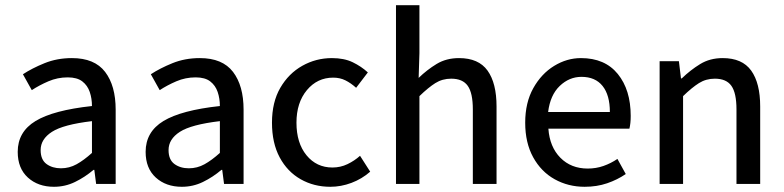

<svg xmlns="http://www.w3.org/2000/svg" viewBox="-20 -706 3008 737"><path d="M187 11Q126 11 87 -24.5Q48 -60 48 -123Q48 -200 116.5 -241.5Q185 -283 333 -299Q333 -328 324.5 -353Q316 -378 296 -393.5Q276 -409 240 -409Q201 -409 166 -394Q131 -379 102 -360L68 -421Q103 -444 151 -463.5Q199 -483 256 -483Q343 -483 383.5 -430Q424 -377 424 -285V0H349L342 -54H339Q306 -26 268 -7.5Q230 11 187 11ZM214 -60Q246 -60 274 -75.5Q302 -91 333 -119V-241Q223 -228 179.5 -200Q136 -172 136 -130Q136 -93 158.5 -76.5Q181 -60 214 -60Z M678 11Q617 11 578 -24.5Q539 -60 539 -123Q539 -200 607.5 -241.5Q676 -283 824 -299Q824 -328 815.5 -353Q807 -378 787 -393.5Q767 -409 731 -409Q692 -409 657 -394Q622 -379 593 -360L559 -421Q594 -444 642 -463.5Q690 -483 747 -483Q834 -483 874.5 -430Q915 -377 915 -285V0H840L833 -54H830Q797 -26 759 -7.5Q721 11 678 11ZM705 -60Q737 -60 765 -75.5Q793 -91 824 -119V-241Q714 -228 670.5 -200Q627 -172 627 -130Q627 -93 649.5 -76.5Q672 -60 705 -60Z M1248 11Q1185 11 1134 -18Q1083 -47 1053.5 -102Q1024 -157 1024 -235Q1024 -314 1056 -369Q1088 -424 1140.5 -453.5Q1193 -483 1254 -483Q1301 -483 1334 -467Q1367 -451 1392 -428L1347 -369Q1327 -387 1306 -397.5Q1285 -408 1259 -408Q1198 -408 1158 -360Q1118 -312 1118 -235Q1118 -157 1156.5 -110Q1195 -63 1256 -63Q1287 -63 1314 -76Q1341 -89 1362 -108L1401 -47Q1369 -19 1329 -4Q1289 11 1248 11Z M1500 0V-686H1590V-502L1587 -407Q1619 -438 1656 -460.5Q1693 -483 1742 -483Q1817 -483 1851.5 -435Q1886 -387 1886 -297V0H1795V-286Q1795 -349 1775.5 -376.5Q1756 -404 1712 -404Q1678 -404 1651 -387Q1624 -370 1590 -337V0Z M2224 11Q2161 11 2109 -18Q2057 -47 2026.5 -102.5Q1996 -158 1996 -235Q1996 -312 2027 -367.5Q2058 -423 2107 -453Q2156 -483 2210 -483Q2302 -483 2351.5 -422Q2401 -361 2401 -261Q2401 -232 2396 -212H2085Q2090 -142 2131 -100.5Q2172 -59 2236 -59Q2268 -59 2296.5 -69Q2325 -79 2350 -96L2382 -38Q2350 -16 2310.5 -2.5Q2271 11 2224 11ZM2084 -276H2321Q2321 -341 2293 -376Q2265 -411 2212 -411Q2165 -411 2128.5 -376Q2092 -341 2084 -276Z M2512 0V-471H2586L2594 -405H2597Q2630 -437 2667.5 -460Q2705 -483 2754 -483Q2829 -483 2863.5 -435Q2898 -387 2898 -297V0H2807V-286Q2807 -349 2787.5 -376.5Q2768 -404 2724 -404Q2690 -404 2663 -387Q2636 -370 2602 -337V0Z"/></svg>

Font: Narnoor
Style: Regular
Weight: 400
Designer: S. Sridhar Murthy
Foundry: SIL International
Version: Version 3.000